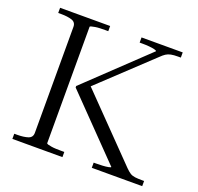

<svg xmlns="http://www.w3.org/2000/svg" viewBox="-124 -844 1005 977"><g transform="rotate(20 378.5 -355.0)"><path d="M40 0V-28H56Q91 -28 114 -35.5Q137 -43 137 -68V-642Q137 -667 114 -674.5Q91 -682 56 -682H40V-710H311V-682H295Q281 -682 266.5 -681.5Q252 -681 240.5 -679Q229 -677 221.5 -675Q214 -673 214 -670V-41Q214 -37 221.5 -35Q229 -33 240.5 -31Q252 -29 266.5 -28.5Q281 -28 295 -28H311V0ZM470 0V-28H482Q499 -28 517.5 -29Q536 -30 549 -32.5Q562 -35 562 -38L253 -356V-364L574 -669Q574 -673 561.5 -676Q549 -679 531.5 -680.5Q514 -682 495 -682H481V-710H704V-682H688Q666 -682 651 -679Q636 -676 624.5 -668.5Q613 -661 600 -648L303 -369L309 -402L642 -60Q656 -46 667 -39Q678 -32 693.5 -30Q709 -28 733 -28H743V0Z"/></g></svg>

Font: Roboto Serif 120pt Expanded Light
Style: Regular
Weight: 300
Width: 7
Designer: Greg Gazdowicz
Foundry: Commercial Type
Version: Version 1.008